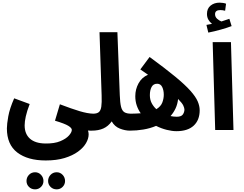

<svg xmlns="http://www.w3.org/2000/svg" viewBox="-20 -981 1840 1449"><path d="M408 448Q380 448 361.5 429.5Q343 411 343 385Q343 358 361.5 338.5Q380 319 408 319Q434 319 452.5 338.5Q471 358 471 385Q471 411 452.5 429.5Q434 448 408 448ZM245 448Q217 448 198.5 429.5Q180 411 180 385Q180 358 198.5 338.5Q217 319 245 319Q271 319 289.5 338.5Q308 358 308 385Q308 411 289.5 429.5Q271 448 245 448Z M32 -12Q32 -44 42.5 -103Q53 -162 87 -239L204 -196Q183 -141 174.5 -102Q166 -63 166 -35Q166 30 206 65.5Q246 101 322 102Q391 103 435 84.5Q479 66 500.5 41.5Q522 17 522 -1Q522 -15 495.5 -31.5Q469 -48 395 -70L432 -194Q521 -160 581 -142Q641 -124 684 -123Q714 -123 729.5 -105Q745 -87 745 -61Q745 -31 727 -13Q709 5 674 5Q667 5 659.5 5Q652 5 644 4Q649 19 649 33Q649 65 629 99.5Q609 134 568.5 163.5Q528 193 467.5 211.5Q407 230 325 230Q189 230 110.5 170Q32 110 32 -12Z M673 5 683 -123Q711 -123 725.5 -134.5Q740 -146 744.5 -176Q749 -206 747 -261L731 -738H866L884 -263Q886 -206 893.5 -175.5Q901 -145 919 -134Q937 -123 970 -123Q1001 -123 1016 -105Q1031 -87 1031 -61Q1031 -31 1013 -13Q995 5 961 5Q924 5 884.5 -10.5Q845 -26 823 -65Q797 -28 760 -11.5Q723 5 673 5Z M1311 9Q1279 9 1238.5 -1Q1198 -11 1158 -31Q1113 -12 1062 -3.5Q1011 5 959 5L968 -123Q985 -123 1004 -124Q1023 -125 1042 -126Q1023 -153 1012 -185Q1001 -217 1001 -255Q1001 -307 1025.5 -352Q1050 -397 1097 -417Q1069 -436 1039 -457L1109 -551Q1228 -464 1302.5 -402.5Q1377 -341 1417 -296Q1457 -251 1472 -216Q1487 -181 1487 -149Q1487 -75 1442 -33Q1397 9 1311 9ZM1111 -263Q1111 -229 1124.5 -203Q1138 -177 1160 -157Q1194 -178 1205 -207.5Q1216 -237 1216 -266Q1216 -300 1204 -324.5Q1192 -349 1166 -349Q1137 -349 1124 -324.5Q1111 -300 1111 -263ZM1372 -153Q1372 -165 1363.5 -184Q1355 -203 1324 -234Q1320 -195 1305 -163Q1290 -131 1267 -105Q1291 -100 1314 -100Q1347 -100 1359 -116Q1371 -132 1372 -153Z M1552 -735 1538 -793Q1563 -797 1580 -801Q1564 -813 1553 -832Q1542 -851 1542 -876Q1542 -917 1569.5 -939Q1597 -961 1637 -961Q1648 -961 1662 -959Q1676 -957 1686 -953L1679 -900Q1659 -905 1643 -905Q1603 -905 1603 -874Q1603 -853 1619 -839Q1635 -825 1651 -819Q1683 -829 1711 -839L1728 -784Q1694 -771 1646 -757.5Q1598 -744 1552 -735Z M1604 0 1585 -663H1723L1742 0Z"/></svg>

Font: Noto Sans Arabic ExtCond
Style: Bold
Weight: 700
Width: 2
Designer: Monotype Design Team, Nadine Chahine, Nizar Qandah and Khaled Hosny
Foundry: Monotype Imaging Inc.
Version: Version 2.012; ttfautohint (v1.8.4.7-5d5b)